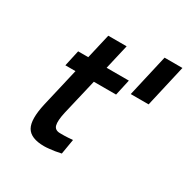

<svg xmlns="http://www.w3.org/2000/svg" viewBox="-160 -833 965 987"><g transform="rotate(30 322.5 -340.0)"><path d="M286 -403 236 -190Q224 -136 230.5 -111.5Q237 -87 268 -87Q279 -87 292 -87Q305 -87 316 -88Q329 -89 343 -90L328 -1Q310 3 292 6Q277 8 260 10Q243 12 230 12Q150 12 125.5 -31Q101 -74 124 -175L177 -403H117L138 -498H198L232 -645H341L307 -498H439L418 -403ZM588 -443H482L539 -692H645Z"/></g></svg>

Font: Panefresco 750wt
Style: Italic
Weight: 750
Foundry: Campivisivi & Chank Co
Version: Version 1.000